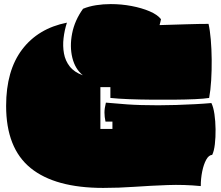

<svg xmlns="http://www.w3.org/2000/svg" viewBox="-20 -897 1085 941"><path d="M486 24Q250 24 130 -73.5Q10 -171 10 -378Q10 -551 88.5 -654.5Q167 -758 308 -786Q296 -749 291.5 -710Q287 -671 293.5 -635Q300 -599 322 -571Q344 -543 386 -528Q348 -559 334.5 -614Q321 -669 333.5 -733Q346 -797 387 -854Q416 -866 451 -871.5Q486 -877 523 -877Q575 -877 625 -867.5Q675 -858 713.5 -841.5Q752 -825 769 -803Q768 -796 766 -789Q764 -782 762 -774Q827 -776 893 -778Q959 -780 1002 -780Q1009 -750 1013 -703.5Q1017 -657 1017.5 -605Q1018 -553 1015 -503.5Q1012 -454 1005 -417Q980 -413 935.5 -411Q891 -409 835.5 -408.5Q780 -408 722 -408.5Q664 -409 611.5 -411Q559 -413 521 -417V-470H472V-265H531V-301H497Q492 -325 492 -345.5Q492 -366 499 -394Q540 -390 602.5 -385.5Q665 -381 756 -381Q796 -381 844 -382.5Q892 -384 938 -386.5Q984 -389 1016 -392Q1026 -372 1031 -337.5Q1036 -303 1036.5 -263.5Q1037 -224 1033 -190Q1029 -156 1020 -138Q1003 -137 990.5 -114Q978 -91 971 -56.5Q964 -22 964 15Q883 7 801 10Q719 13 640 18.5Q561 24 486 24Z"/></svg>

Font: Oi
Style: Regular
Weight: 400
Designer: Kostas Bartsokas, Mohamad Dakak
Foundry: Foundry5
Version: Version 4.000